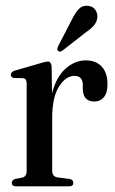

<svg xmlns="http://www.w3.org/2000/svg" viewBox="-20 -657 404 677"><path d="M162 -422.5 163.5 -328Q178.5 -386 211.2 -415Q244 -444 282 -444Q319 -444 339 -422Q359 -400 359 -360Q359 -329 346 -314Q333 -299 313 -299Q273 -299 272 -342.5V-357Q272 -389.5 242 -389.5Q212.5 -389.5 188.2 -352Q164 -314.5 164 -241V-56Q164 -34 183 -31.5L225.5 -26Q238.5 -23.5 238.5 -12Q238.5 0 223.5 0H36.5Q21.5 0 21.5 -12.5Q21.5 -21.5 33 -26L58 -30.5Q74 -34.5 74 -54V-363.5Q74 -379 62 -381.5L28.5 -382Q18 -385 18 -393.5Q18 -403 32 -408L125.5 -435Q141.5 -440 148.5 -440Q160.5 -440 162 -422.5ZM232.5 -586Q244.5 -611 257.5 -624.8Q270.5 -638.5 290 -636.5Q307 -635 315.8 -622.8Q324.5 -610.5 323.5 -596.5Q322 -580 311 -567.2Q300 -554.5 282 -542.5L199.5 -478Q190 -472 184.5 -478Q179.5 -483 185 -494Z"/></svg>

Font: Fraunces 144pt Soft
Style: Regular
Weight: 400
Version: Version 1.000;[0bf87f6ff]